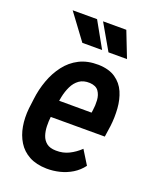

<svg xmlns="http://www.w3.org/2000/svg" viewBox="-140 -822 740 913"><g transform="rotate(20 230.0 -365.0)"><path d="M207.5 9.8Q155.3 8.8 119.1 -10.7Q83 -30.3 62.3 -64Q41.5 -97.7 34.2 -140.1Q26.9 -182.6 31.7 -230.5L38.1 -281.2Q43.9 -330.1 60.8 -376.7Q77.6 -423.3 106 -460.4Q134.3 -497.6 175.5 -518.6Q216.8 -539.6 272.5 -538.6Q326.2 -537.1 359.1 -514.4Q392.1 -491.7 408 -455.1Q423.8 -418.5 427 -374Q430.2 -329.6 424.8 -285.2L416.5 -228H83L98.1 -314L318.4 -313.5L320.3 -326.7Q324.2 -351.6 322.5 -377.9Q320.8 -404.3 307.6 -422.9Q294.4 -441.4 263.2 -443.4Q230.5 -444.8 209.5 -429.7Q188.5 -414.6 176.3 -389.2Q164.1 -363.8 158.2 -335.2Q152.3 -306.6 149.4 -281.2L143.1 -230Q140.1 -205.6 140.9 -180.7Q141.6 -155.8 148.7 -134.5Q155.8 -113.3 172.6 -99.9Q189.5 -86.4 220.2 -85.9Q256.3 -85 286.1 -99.9Q315.9 -114.7 340.8 -138.7L384.3 -68.4Q363.8 -41 335.2 -23.4Q306.6 -5.9 273.7 2.2Q240.7 10.3 207.5 9.8ZM263.7 -610.4 190.9 -740.2H67.4L163.6 -610.4ZM389.6 -610.4 338.9 -740.2H221.2L295.9 -610.4Z"/></g></svg>

Font: Roboto Condensed Medium
Style: Italic
Weight: 500
Italic angle: -12°
Designer: Christian Robertson
Foundry: Google
Version: Version 3.0; 2020